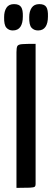

<svg xmlns="http://www.w3.org/2000/svg" viewBox="-41 -913 253 933"><path d="M39 0V-659Q39 -680 43 -688.5Q47 -697 66.5 -698.5Q86 -700 132 -700V-18Q132 -9 127.5 -5.5Q123 -2 104 -1Q85 0 39 0ZM21 -765Q2 -765 -10 -778.5Q-22 -792 -21 -830Q-21 -858 -9.5 -875.5Q2 -893 27 -893Q52 -893 61.5 -879Q71 -865 70 -833Q70 -800 58 -782.5Q46 -765 21 -765ZM144 -765Q124 -765 112 -778.5Q100 -792 101 -830Q101 -858 113 -875.5Q125 -893 150 -893Q175 -893 184 -879Q193 -865 192 -833Q192 -800 180 -782.5Q168 -765 144 -765Z"/></svg>

Font: Yanone Kaffeesatz ExtraLight Medium
Style: Regular
Weight: 500
Version: Version 2.003